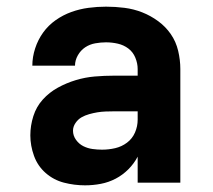

<svg xmlns="http://www.w3.org/2000/svg" viewBox="-20 -548 640 576"><path d="M235 8Q203 8 172 0Q141 -8 117 -29Q93 -50 82 -80.5Q71 -111 71 -142Q71 -171 80 -199.5Q89 -228 108.5 -249.5Q128 -271 153.5 -285Q179 -299 207 -307.5Q235 -316 264 -318.5Q293 -321 322 -321H393V-341Q393 -358 386 -375Q379 -392 365 -402.5Q351 -413 333.5 -417Q316 -421 298 -421Q282 -421 265.5 -418Q249 -415 235.5 -406Q222 -397 213.5 -382Q205 -367 205 -351H77Q77 -377 85.5 -403Q94 -429 109.5 -450.5Q125 -472 147 -487.5Q169 -503 194 -512Q219 -521 245.5 -524.5Q272 -528 298 -528Q326 -528 353.5 -524.5Q381 -521 406.5 -511Q432 -501 454.5 -484.5Q477 -468 492.5 -445.5Q508 -423 514.5 -395.5Q521 -368 521 -341V0H393V-78Q382 -57 365 -40Q348 -23 327 -12Q306 -1 282.5 3.5Q259 8 235 8ZM286 -99Q306 -99 325.5 -103.5Q345 -108 361 -120Q377 -132 385 -150.5Q393 -169 393 -189V-214H322Q310 -214 297 -213.5Q284 -213 272 -211Q260 -209 247.5 -205.5Q235 -202 224.5 -196Q214 -190 206.5 -179Q199 -168 199 -156Q199 -141 208 -128.5Q217 -116 230 -109.5Q243 -103 257.5 -101Q272 -99 286 -99Z"/></svg>

Font: Iosevka SS04 XBd Ex
Style: Regular
Weight: 800
Width: 7
Monospace: yes
Designer: Belleve Invis
Foundry: Belleve Invis
Version: Version 19.0.0; ttfautohint (v1.8.4)